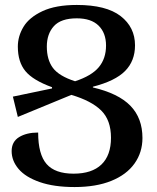

<svg xmlns="http://www.w3.org/2000/svg" viewBox="-20 -745 633 775"><path d="M555 -188Q555 -130 523 -85Q491 -40 429.5 -15Q368 10 281 10Q198 10 140.5 -10Q83 -30 55 -63Q27 -96 27 -135Q27 -173 57 -191.5Q87 -210 134 -210Q134 -122 168 -83Q202 -44 277 -44Q351 -44 389.5 -81Q428 -118 428 -189Q428 -260 388.5 -299Q349 -338 268 -362L52 -273L32 -355L190 -388V-393Q113 -421 82.5 -458Q52 -495 52 -557Q52 -599 75 -637Q98 -675 151.5 -700Q205 -725 290 -725Q409 -725 467 -680Q525 -635 525 -562Q525 -499 485 -458.5Q445 -418 355 -395V-392Q458 -368 506.5 -318Q555 -268 555 -188ZM283 -417Q350 -439 379 -474Q408 -509 408 -561Q408 -612 378 -641.5Q348 -671 290 -671Q226 -671 197.5 -639.5Q169 -608 169 -557Q169 -504 193.5 -471Q218 -438 283 -417Z"/></svg>

Font: Noto Serif Armenian Medium
Style: Regular
Weight: 500
Designer: Monotype Design team
Foundry: Monotype Imaging Inc.
Version: Version 1.000